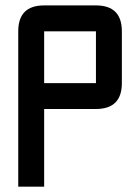

<svg xmlns="http://www.w3.org/2000/svg" viewBox="-20 -704 528 724"><path d="M146.5 -683.6H341.8Q439.5 -683.6 439.5 -585.9V-390.6Q439.5 -293 341.8 -293H146.5V0H48.8V-585.9Q48.8 -683.6 146.5 -683.6ZM341.8 -585.9H146.5V-390.6H341.8Z"/></svg>

Font: BabelStone Runic Staveless Rule
Style: Regular
Weight: 400
Designer: Andrew West
Foundry: BabelStone
Version: Version 3.002 March 14, 2022